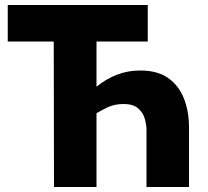

<svg xmlns="http://www.w3.org/2000/svg" viewBox="-20 -748 830 768"><path d="M196 0 195 -582H11V-728H571V-582H366V-402H367Q404 -432 447.5 -449Q491 -466 541 -466Q610 -466 652.5 -436Q695 -406 715.5 -354.5Q736 -303 736 -238V0H566V-227Q566 -251 558.5 -275Q551 -299 531.5 -315.5Q512 -332 474 -332Q438 -332 410 -318.5Q382 -305 366 -295V0Z"/></svg>

Font: Murecho
Style: Bold
Weight: 700
Designer: Neil Summerour
Foundry: Positype
Version: Version 1.010; ttfautohint (v1.8.3)